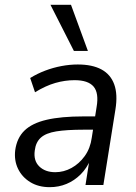

<svg xmlns="http://www.w3.org/2000/svg" viewBox="-20 -766 562 795"><path d="M186 9Q139 9 105 -12Q71 -33 54.5 -67.5Q38 -102 43 -144Q50 -195 81.5 -225.5Q113 -256 173 -270Q233 -284 325 -284H387L378 -229H326Q256 -229 213 -222Q170 -215 149 -196Q128 -177 124 -143Q118 -101 142.5 -77Q167 -53 209 -53Q244 -53 276 -70.5Q308 -88 331 -120Q354 -152 360 -196L380 -323Q390 -381 367.5 -407.5Q345 -434 289 -434Q249 -434 209 -422.5Q169 -411 125 -384L105 -443Q134 -461 167 -473.5Q200 -486 234.5 -492.5Q269 -499 302 -499Q362 -499 400 -478.5Q438 -458 453 -416.5Q468 -375 458 -313L408 0H334L351 -108H356Q340 -70 314 -44Q288 -18 255.5 -4.5Q223 9 186 9ZM286 -555 189 -746H274L344 -555Z"/></svg>

Font: Nunito Sans 10pt SemiCondensed
Style: Italic
Weight: 400
Width: 4
Italic angle: -9°
Designer: Vernon Adams
Foundry: Vernon Adams
Version: Version 3.101;gftools[0.9.27]